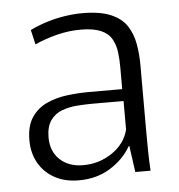

<svg xmlns="http://www.w3.org/2000/svg" viewBox="-44 -573 583 626"><g transform="rotate(-5 247.0 -260.0)"><path d="M190 11Q144 11 110.5 -7.5Q77 -26 58.5 -58.5Q40 -91 40 -133Q40 -180 59 -208Q78 -236 108.5 -250Q139 -264 175.5 -268.5Q212 -273 246 -273H356V-343Q356 -370 353 -394Q350 -418 339 -437.5Q328 -457 303.5 -467.5Q279 -478 238 -478Q198 -478 159 -468Q120 -458 87 -443L76 -491Q103 -504 132 -513Q161 -522 191 -526.5Q221 -531 247 -531Q306 -531 341 -516Q376 -501 393 -475Q410 -449 416 -415.5Q422 -382 422 -345V-130Q422 -101 422.5 -65Q423 -29 425 0H375L363 -86H361Q337 -44 292.5 -16.5Q248 11 190 11ZM208 -37Q260 -37 302.5 -65.5Q345 -94 357 -140V-234H253Q231 -234 204.5 -232Q178 -230 155 -221.5Q132 -213 117.5 -192.5Q103 -172 103 -137Q103 -91 132 -64Q161 -37 208 -37Z"/></g></svg>

Font: Murecho Thin Light
Style: Regular
Weight: 300
Version: Version 1.010